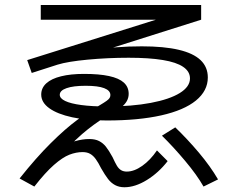

<svg xmlns="http://www.w3.org/2000/svg" viewBox="-20 -749 978 789"><path d="M395.5 -57.6Q383.8 -81.1 373.5 -95.2Q363.3 -109.4 350.6 -116.7Q337.9 -124 319.3 -124Q293 -124 265.1 -113.3Q237.3 -102.5 201.7 -71.3Q166 -40 121.1 17.6L60.5 -15.6Q128.9 -101.6 188.5 -160.6Q248 -219.7 296.4 -255.4Q344.7 -291 389.6 -316.4Q409.2 -328.1 418 -334.5Q426.8 -340.8 430.2 -346.2Q433.6 -351.6 433.6 -358.4Q433.6 -377 408.2 -386.7Q382.8 -396.5 332 -396.5Q281.2 -396.5 253.4 -386.7Q225.6 -377 225.6 -359.4Q225.6 -344.7 248 -334Q270.5 -323.2 314 -317.4Q357.4 -311.5 418.9 -311.5Q522.5 -311.5 599.6 -326.2Q676.8 -340.8 718.8 -366.7Q760.7 -392.6 760.7 -426.8Q760.7 -455.1 732.9 -474.1Q705.1 -493.2 648.9 -502.4Q592.8 -511.7 508.8 -511.7Q422.9 -511.7 340.3 -503.9Q257.8 -496.1 216.8 -483.4L110.4 -449.2L91.8 -502L679.7 -686.5L677.7 -668H147.5V-728.5H806.6V-668L368.2 -529.3L363.3 -542Q408.2 -550.8 458 -554.7Q507.8 -558.6 562.5 -558.6Q654.3 -558.6 714.4 -544.4Q774.4 -530.3 804.2 -502Q834 -473.6 834 -430.7Q834 -376 785.2 -335.9Q736.3 -295.9 642.6 -274.9Q548.8 -253.9 418.9 -253.9Q336.9 -253.9 276.4 -267.1Q215.8 -280.3 182.6 -304.2Q149.4 -328.1 149.4 -360.4Q149.4 -387.7 170.4 -406.7Q191.4 -425.8 231 -435.5Q270.5 -445.3 325.2 -445.3Q387.7 -445.3 428.2 -436.5Q468.8 -427.7 488.8 -409.7Q508.8 -391.6 508.8 -363.3Q508.8 -346.7 500.5 -332.5Q492.2 -318.4 475.1 -305.2Q458 -292 429.7 -277.3Q389.6 -255.9 341.8 -218.3Q293.9 -180.7 237.3 -119.1L222.7 -138.7Q257.8 -160.2 288.6 -168.9Q319.3 -177.7 346.7 -177.7Q371.1 -177.7 387.2 -169.4Q403.3 -161.1 415 -146.5Q426.8 -131.8 442.4 -103.5Q453.1 -80.1 460.4 -67.9Q467.8 -55.7 477.5 -49.8Q487.3 -43.9 501 -43.9Q531.2 -43.9 564.5 -67.4Q597.7 -90.8 625 -130.9L668.9 -86.9Q631.8 -39.1 583.5 -9.3Q535.2 20.5 491.2 20.5Q469.7 20.5 453.1 11.7Q436.5 2.9 423.8 -13.7Q411.1 -30.3 395.5 -57.6ZM645.5 -191.4 700.2 -225.6Q750 -177.7 797.4 -121.6Q844.7 -65.4 876 -11.7L816.4 17.6Q789.1 -30.3 740.7 -87.9Q692.4 -145.5 645.5 -191.4Z"/></svg>

Font: WEMIX Pretendard Variable
Style: Regular
Weight: 400
Designer: Base glyphs from Inter by Rasmus Andersson; Hangeul glyphs from Noto Sans CJK(Source Han Sans) by Jang Soo-young and Kan
Foundry: Kil Hyung-jin
Version: Version 1.000;Glyphs 3.2 (3208)